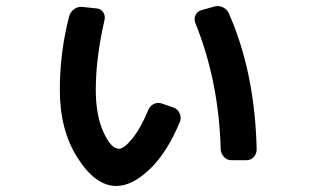

<svg xmlns="http://www.w3.org/2000/svg" viewBox="-20 -573 1040 641"><path d="M716.8 -74.2Q710.9 -301.8 631.8 -497.1Q627 -509.8 632.8 -522.5Q638.7 -535.2 652.3 -539.1L694.3 -550.8Q709 -555.7 723.6 -548.8Q738.3 -542 744.1 -528.3Q831.1 -331.1 836.9 -74.2Q836.9 -59.6 827.1 -48.8Q817.4 -38.1 801.8 -38.1H752.9Q738.3 -38.1 728 -48.8Q717.8 -59.6 716.8 -74.2ZM368.2 47.9Q298.8 47.9 239.3 -45.4Q179.7 -138.7 179.7 -272.5Q179.7 -398.4 210.9 -518.6Q214.8 -533.2 227.5 -542.5Q240.2 -551.8 255.9 -549.8L302.7 -544.9Q316.4 -543.9 324.2 -532.7Q332 -521.5 329.1 -506.8Q299.8 -380.9 299.8 -272.5Q299.8 -188.5 325.2 -132.3Q350.6 -76.2 377 -76.2Q393.6 -76.2 421.4 -109.9Q449.2 -143.6 475.6 -207Q481.4 -220.7 495.1 -226.6Q508.8 -232.4 522.5 -226.6L559.6 -213.9Q573.2 -209 579.6 -194.8Q585.9 -180.7 581.1 -168Q540 -66.4 481 -9.3Q421.9 47.9 368.2 47.9Z"/></svg>

Font: Rounded-L Mgen+ 1mn bold
Style: Bold
Weight: 700
Designer: [Source Han Sans]
Ryoko NISHIZUKA  (kana & ideographs); Paul D. Hunt (Latin, Greek & Cyrillic); Wenlong ZHANG  (bopomofo
Version: Version 1.059.20150602